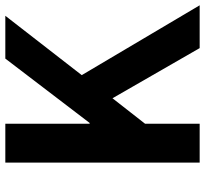

<svg xmlns="http://www.w3.org/2000/svg" viewBox="-44 -718 763 714"><g transform="rotate(-90 337.0 -361.5)"><path d="M88.9 0V-722.7H233.4V-409.2H236.3L475.6 -722.7H634.8L414.1 -438.5L673.8 0H514.6L328.1 -324.2L233.4 -203.1V0Z"/></g></svg>

Font: Bpmf GenYo Gothic B
Style: B
Weight: 700
Foundry: But Ko
Version: Version 1.320